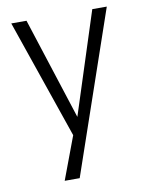

<svg xmlns="http://www.w3.org/2000/svg" viewBox="-78 -545 598 782"><g transform="rotate(-10 221.0 -154.5)"><path d="M126 180 202 -23V31L23 -489H86L227 -52H217L358 -489H418L188 180Z"/></g></svg>

Font: Nunito Sans 10pt Condensed Light
Style: Regular
Weight: 300
Width: 3
Designer: Vernon Adams
Foundry: Vernon Adams
Version: Version 3.101;gftools[0.9.27]